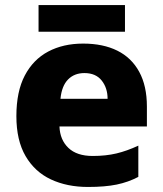

<svg xmlns="http://www.w3.org/2000/svg" viewBox="-20 -732 647 762"><path d="M329 10Q246 10 182 -20Q118 -50 81.5 -112.5Q45 -175 45 -271Q45 -369 78.5 -432.5Q112 -496 171.5 -527.5Q231 -559 310 -559Q389 -559 445.5 -531Q502 -503 532.5 -447Q563 -391 563 -309V-230H216Q218 -177 251.5 -145Q285 -113 348 -113Q400 -113 442 -123Q484 -133 529 -154V-30Q489 -9 443 0.5Q397 10 329 10ZM220 -340H407Q407 -383 383.5 -412.5Q360 -442 315 -442Q275 -442 250 -416.5Q225 -391 220 -340ZM476 -712V-606H133V-712Z"/></svg>

Font: Noto Sans Symbols ExtraBold
Style: Regular
Weight: 800
Version: Version 2.002